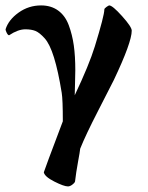

<svg xmlns="http://www.w3.org/2000/svg" viewBox="-20 -458 531 691"><path d="M0 -352.5Q10.7 -386.7 46.9 -412.6Q83 -438.5 127.9 -438.5Q164.1 -438.5 189.5 -419.9Q214.8 -401.4 227.5 -367.2Q240.2 -333 245.6 -294.4Q251 -255.9 251 -205.1Q251 -197.3 250 -157.2Q249 -117.2 249 -115.2Q300.8 -224.6 321.3 -291Q355.5 -402.3 355.5 -423.8Q355.5 -427.7 363.3 -433.1Q371.1 -438.5 373 -438.5Q384.8 -438.5 419.4 -399.9Q454.1 -361.3 454.1 -347.7Q454.1 -305.7 389.6 -169.9Q377 -144.5 332.5 -58.1Q288.1 28.3 268.6 77.1Q267.6 87.9 260.7 125Q253.9 162.1 250 195.3Q248 201.2 239.7 207Q231.4 212.9 224.6 212.9Q210 212.9 175.3 195.3Q140.6 177.7 137.7 162.1Q139.6 154.3 206.1 -21.5Q206.1 -100.6 202.1 -124Q189.5 -202.1 174.3 -251Q159.2 -299.8 140.6 -320.3Q122.1 -340.8 107.4 -346.7Q92.8 -352.5 71.3 -352.5Q44.9 -352.5 12.7 -331.1Q8.8 -331.1 4.4 -339.4Q0 -347.7 0 -352.5Z"/></svg>

Font: Crimson
Style: Bold
Weight: 700
Version: Version 0.8 ; ttfautohint (v1.00) -l 8 -r 50 -G 200 -x 14 -D